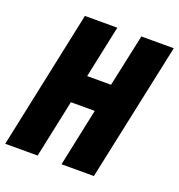

<svg xmlns="http://www.w3.org/2000/svg" viewBox="-134 -822 868 930"><g transform="rotate(20 299.5 -357.0)"><path d="M-4.9 0 146 -713.9H313L255.9 -443.8H378.9L437 -713.9H604L452.1 0H285.2L348.1 -297.9H225.1L162.1 0Z"/></g></svg>

Font: Open Sans Condensed ExtraBold
Style: Italic
Weight: 800
Width: 3
Italic angle: -12°
Designer: Monotype Design Team
Foundry: Monotype Imaging Inc.
Version: Version 3.003; ttfautohint (v1.8.4)